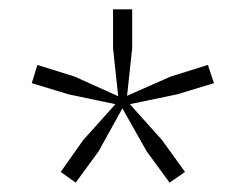

<svg xmlns="http://www.w3.org/2000/svg" viewBox="-20 -852 525 411"><path d="M110 -484 158 -552 227 -629 127 -650 48 -674 60 -713 140 -688 233 -646 222 -749V-832H263V-749L252 -647L345 -688L425 -713L438 -674L359 -650L258 -629L327 -552L376 -484L343 -461L294 -528L242 -620L191 -528L142 -461Z"/></svg>

Font: Encode Sans Narrow
Style: ExtraLight
Weight: 200
Designer: Pablo Impallari, Andres Torresi
Foundry: Pablo Impallari, Andres Torresi
Version: Version 1.000; ttfautohint (v1.00) -l 8 -r 50 -G 200 -x 14 -